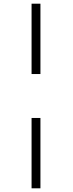

<svg xmlns="http://www.w3.org/2000/svg" viewBox="-20 -781 394 1040"><path d="M151 -380V-761H199V-380ZM151 239V-142H199V239Z"/></svg>

Font: Noto Sans ExtraCondensed Light
Style: Italic
Weight: 300
Width: 2
Italic angle: -12°
Designer: Monotype Design Team
Foundry: Monotype Imaging Inc.
Version: Version 2.013; ttfautohint (v1.8.4.7-5d5b)